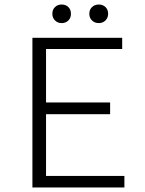

<svg xmlns="http://www.w3.org/2000/svg" viewBox="-20 -827 640 847"><path d="M252 -725.1Q234.4 -725.1 222.7 -736.8Q210.9 -748.5 210.9 -766.1Q210.9 -784.7 222.7 -795.9Q234.4 -807.1 252 -807.1Q270 -807.1 281.5 -795.9Q293 -784.7 293 -766.1Q293 -748 281.5 -736.6Q270 -725.1 252 -725.1ZM416 -725.1Q397.9 -725.1 386 -736.6Q374 -748 374 -766.1Q374 -784.7 386 -795.9Q397.9 -807.1 416 -807.1Q433.6 -807.1 445.3 -795.9Q457 -784.7 457 -766.1Q457 -748.5 445.3 -736.8Q433.6 -725.1 416 -725.1ZM123 0V-660.2H519V-610.8H183.1V-375H465.8V-323.2H183.1V-50.8H528.8V0Z"/></svg>

Font: Office Code Pro D Light
Style: Regular
Weight: 300
Designer: Nathan Rutzky & Paul D. Hunt
Foundry: Adobe Systems Incorporated
Version: Version 1.004;PS 001.004;hotconv 1.0.70;makeotf.lib2.5.58329